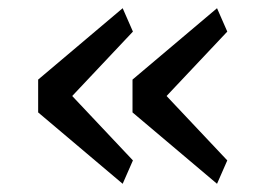

<svg xmlns="http://www.w3.org/2000/svg" viewBox="-20 -504 640 468"><path d="M279 -56 73 -230V-310L279 -484L304 -427L156 -270L304 -113ZM509 -56 303 -230V-310L509 -484L534 -427L386 -270L534 -113Z"/></svg>

Font: iA Writer Duo V
Style: Regular
Weight: 400
Designer: Mike Abbink, Paul van der Laan, Pieter van Rosmalen, Oliver Reichenstein
Foundry: Information Architects Inc.
Version: Version 2.000